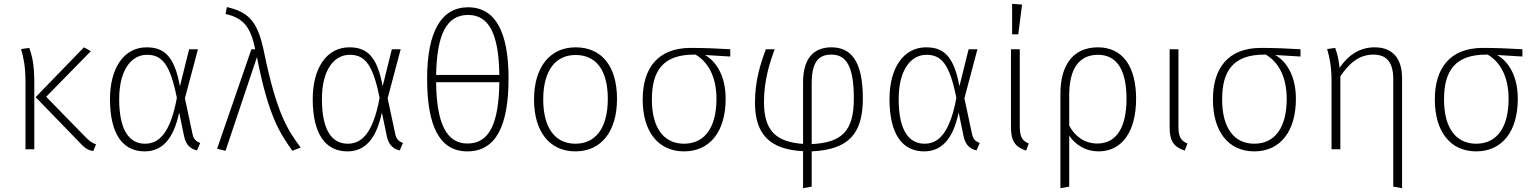

<svg xmlns="http://www.w3.org/2000/svg" viewBox="-20 -779 8014 1002"><path d="M454 -512 418 -532 166 -272 389 -42C417 -12 434 5 467 9L481 -26C459 -33 444 -45 422 -68L221 -274ZM133 -529 90 -523C102 -482 113 -433 113 -355V0H159V-346C159 -450 146 -490 133 -529Z M745 -532C625 -532 554 -421 554 -262C554 -79 621 11 735 11C827 11 886 -54 915 -192L941 -67C951 -19 978 -1 1008 6L1025 -33C1005 -40 990 -51 984 -83L945 -266L1013 -522H967L919 -329C890 -487 836 -532 745 -532ZM747 -493C825 -493 868 -445 903 -268C868 -78 806 -29 737 -29C654 -29 602 -100 602 -262C602 -412 664 -493 747 -493Z M1164 -742 1157 -706C1258 -684 1289 -629 1312 -522H1292L1113 -3L1157 8L1321 -481C1382 -167 1442 -83 1506 8L1549 -9C1485 -97 1426 -176 1358 -507C1328 -652 1289 -715 1164 -742Z M1803 -532C1683 -532 1612 -421 1612 -262C1612 -79 1679 11 1793 11C1885 11 1944 -54 1973 -192L1999 -67C2009 -19 2036 -1 2066 6L2083 -33C2063 -40 2048 -51 2042 -83L2003 -266L2071 -522H2025L1977 -329C1948 -487 1894 -532 1803 -532ZM1805 -493C1883 -493 1926 -445 1961 -268C1926 -78 1864 -29 1795 -29C1712 -29 1660 -100 1660 -262C1660 -412 1722 -493 1805 -493Z M2423 -741C2282 -741 2209 -612 2209 -368C2209 -119 2275 11 2419 11C2568 11 2634 -122 2634 -370C2634 -609 2567 -741 2423 -741ZM2423 -701C2533 -701 2583 -600 2586 -388H2256C2260 -601 2311 -701 2423 -701ZM2419 -30C2311 -30 2258 -134 2256 -350H2586C2583 -132 2533 -30 2419 -30Z M2984 -532C2851 -532 2767 -430 2767 -260C2767 -92 2848 11 2983 11C3117 11 3200 -92 3200 -263C3200 -435 3119 -532 2984 -532ZM2984 -492C3090 -492 3152 -414 3152 -263C3152 -109 3087 -29 2983 -29C2878 -29 2815 -110 2815 -260C2815 -414 2881 -492 2984 -492Z M3791 -522C3727 -526 3652 -529 3585 -529C3411 -529 3334 -421 3334 -260C3334 -92 3415 11 3550 11C3684 11 3767 -92 3767 -263C3767 -378 3722 -456 3659 -492L3791 -484ZM3719 -263C3719 -109 3654 -29 3550 -29C3445 -29 3382 -110 3382 -260C3382 -412 3442 -495 3605 -494H3610C3673 -457 3719 -382 3719 -263Z M4483 -265C4483 -464 4419 -532 4319 -532C4228 -532 4171 -476 4171 -350V-28C4039 -38 3967 -88 3967 -246C3967 -361 3998 -455 4023 -522H3977C3949 -448 3920 -357 3920 -244C3920 -76 3999 1 4171 10V203L4216 195V11C4409 2 4483 -81 4483 -265ZM4216 -27V-344C4216 -466 4260 -494 4319 -494C4395 -494 4436 -436 4436 -265C4436 -94 4373 -35 4216 -27Z M4813 -532C4693 -532 4622 -421 4622 -262C4622 -79 4689 11 4803 11C4895 11 4954 -54 4983 -192L5009 -67C5019 -19 5046 -1 5076 6L5093 -33C5073 -40 5058 -51 5052 -83L5013 -266L5081 -522H5035L4987 -329C4958 -487 4904 -532 4813 -532ZM4815 -493C4893 -493 4936 -445 4971 -268C4936 -78 4874 -29 4805 -29C4722 -29 4670 -100 4670 -262C4670 -412 4732 -493 4815 -493Z M5262 -759V-600H5294L5314 -755ZM5302 -522H5256V-115C5256 -44 5277 -12 5335 7L5349 -30C5316 -44 5302 -63 5302 -118Z M5710 -532C5577 -532 5514 -435 5514 -290V203L5560 195V-71C5593 -22 5647 11 5713 11C5834 11 5909 -90 5909 -264C5909 -430 5840 -532 5710 -532ZM5707 -30C5643 -30 5592 -64 5560 -123V-283C5560 -414 5607 -493 5710 -493C5808 -493 5859 -415 5859 -264C5859 -107 5802 -30 5707 -30Z M6130 -522H6084V-115C6084 -44 6105 -12 6163 7L6177 -30C6144 -44 6130 -63 6130 -118Z M6767 -522C6703 -526 6628 -529 6561 -529C6387 -529 6310 -421 6310 -260C6310 -92 6391 11 6526 11C6660 11 6743 -92 6743 -263C6743 -378 6698 -456 6635 -492L6767 -484ZM6695 -263C6695 -109 6630 -29 6526 -29C6421 -29 6358 -110 6358 -260C6358 -412 6418 -495 6581 -494H6586C6649 -457 6695 -382 6695 -263Z M7154 -532C7074 -532 7014 -489 6971 -425C6967 -465 6959 -500 6948 -529L6906 -523C6918 -482 6929 -433 6929 -355V0H6975V-381C7020 -447 7071 -494 7147 -494C7216 -494 7251 -455 7251 -366V195L7297 203V-371C7297 -474 7248 -532 7154 -532Z M7925 -522C7861 -526 7786 -529 7719 -529C7545 -529 7468 -421 7468 -260C7468 -92 7549 11 7684 11C7818 11 7901 -92 7901 -263C7901 -378 7856 -456 7793 -492L7925 -484ZM7853 -263C7853 -109 7788 -29 7684 -29C7579 -29 7516 -110 7516 -260C7516 -412 7576 -495 7739 -494H7744C7807 -457 7853 -382 7853 -263Z"/></svg>

Font: Fira Sans ExtraLight
Style: Regular
Weight: 200
Designer: bBox Type GmbH & Carrois Corporate GbR & Edenspiekermann AG
Foundry: bBox Type GmbH & Carrois Corporate GbR & Edenspiekermann AG
Version: Version 4.300;PS 004.300;hotconv 1.0.88;makeotf.lib2.5.64775